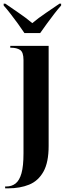

<svg xmlns="http://www.w3.org/2000/svg" viewBox="-39 -786 366 1046"><path d="M-11 240V230H-5Q25 230 46 213.5Q67 197 78 158Q89 119 89 50V-459Q89 -502 70.5 -514Q52 -526 21 -526H17V-536H226V9Q226 99 197.5 149.5Q169 200 119.5 220Q70 240 7 240ZM94 -606Q79 -629 59 -656.5Q39 -684 18.5 -710.5Q-2 -737 -19 -756V-766H-10Q20 -745 62 -716.5Q104 -688 137 -660Q170 -688 212.5 -716.5Q255 -745 285 -766H294V-756Q277 -737 256.5 -710.5Q236 -684 216 -656.5Q196 -629 180 -606Z"/></svg>

Font: Noto Serif Display Condensed
Style: Bold
Weight: 700
Width: 3
Designer: Monotype Design Team
Foundry: Monotype Imaging Inc.
Version: Version 2.009